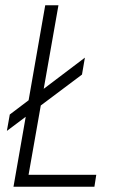

<svg xmlns="http://www.w3.org/2000/svg" viewBox="-20 -706 435 726"><path d="M31 0 151 -686H201L88 -45H344L337 0ZM6 -211 17 -273 301 -488 290 -424Z"/></svg>

Font: Archivo Condensed Thin
Style: Italic
Weight: 250
Width: 3
Italic angle: -10°
Designer: Hector Gatti
Foundry: Omnibus-Type
Version: Version 2.001